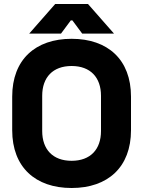

<svg xmlns="http://www.w3.org/2000/svg" viewBox="-20 -917 716 960"><path d="M256 -897 126 -749H285L334 -815H342L391 -749H550L420 -897ZM338 23C519 23 635 -81 635 -266V-434C635 -619 519 -723 338 -723C157 -723 41 -619 41 -434V-266C41 -81 157 23 338 23ZM338 -113C244 -113 191 -170 191 -262V-438C191 -530 244 -587 338 -587C432 -587 485 -530 485 -438V-262C485 -170 432 -113 338 -113Z"/></svg>

Font: Kalas SG
Style: Bold
Weight: 700
Designer: Kalas
Foundry: Kalas
Version: Version 2.000;FEAKit 1.0